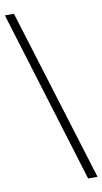

<svg xmlns="http://www.w3.org/2000/svg" viewBox="-103 -897 553 1038"><g transform="rotate(-10 174.0 -378.0)"><path d="M2.9 -850.6H52.7L344.7 95.7H293Z"/></g></svg>

Font: GenEi Koburi Mincho v6
Style: Regular
Weight: 400
Designer: o_tamon (Modified)
Foundry: o_tamon / Adobe Systems Incorporated
Version: Version 6.1